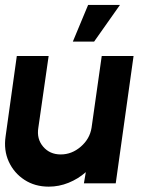

<svg xmlns="http://www.w3.org/2000/svg" viewBox="-26 -720 585 754"><path d="M-4 -184.5 40 -500H165L124.5 -218Q117.5 -174.5 143.5 -144Q169.5 -113.5 212.5 -113.5Q256 -113.5 291.2 -144Q326.5 -174.5 333.5 -218L373.5 -500H498.5L428.5 0H303.5L311 -44Q281 -17.5 243.2 -2.2Q205.5 13 165.5 13Q111 13 70 -13.8Q29 -40.5 8.5 -85.2Q-12 -130 -4 -184.5ZM260 -556.5 320 -700.5H445L343.5 -556.5Z"/></svg>

Font: Urbanist
Style: Bold Italic
Weight: 700
Italic angle: -8°
Designer: Corey Hu
Foundry: Corey Hu
Version: Version 1.330; ttfautohint (v1.8.4.7-5d5b)